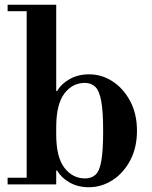

<svg xmlns="http://www.w3.org/2000/svg" viewBox="-20 -774 640 806"><path d="M353 12Q307 12 272 -8Q237 -28 220 -58H196L216 -210Q216 -114 250.5 -69.5Q285 -25 337 -25Q364 -25 381 -40.5Q398 -56 405.5 -99.5Q413 -143 413 -224Q413 -306 405 -349.5Q397 -393 380 -409.5Q363 -426 336 -426Q284 -426 250 -381Q216 -336 216 -240L196 -392H220Q237 -422 272.5 -442Q308 -462 354 -462Q407 -462 452.5 -432.5Q498 -403 526.5 -349.5Q555 -296 555 -225Q555 -154 526.5 -100.5Q498 -47 452 -17.5Q406 12 353 12ZM12 0V-28H216V0ZM92 -15V-738H216V-15ZM12 -727V-754H216V-727Z"/></svg>

Font: Libre Bodoni Medium
Style: Regular
Weight: 500
Designer: Pablo Impallari, Rodrigo Fuenzalida
Foundry: Impallari Type
Version: Version 2.005;gftools[0.9.23]